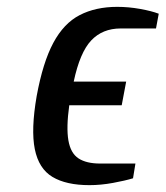

<svg xmlns="http://www.w3.org/2000/svg" viewBox="-20 -530 483 560"><path d="M241 10Q173 10 133 -14Q93 -38 81.5 -95Q70 -152 87 -250Q105 -348 135.5 -405Q166 -462 212.5 -486Q259 -510 322 -510Q355 -510 388.5 -504Q422 -498 443 -490L435 -447H332Q279 -447 246 -412Q213 -377 195 -292H348L335 -223H182Q173 -158 179.5 -120.5Q186 -83 209 -68Q232 -53 272 -53H375L368 -10Q345 -3 309.5 3.5Q274 10 241 10Z"/></svg>

Font: Cuprum Medium
Style: Italic
Weight: 500
Italic angle: -10°
Version: Version 3.000